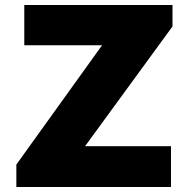

<svg xmlns="http://www.w3.org/2000/svg" viewBox="-20 -743 740 763"><path d="M45 0V-89L385.5 -563H76.5V-723H665.5V-638L318 -162H659.5V0Z"/></svg>

Font: Public Sans Black
Style: Regular
Weight: 900
Designer: The Public Sans Project Authors: Dan O. Williams and USWDS (Libre Franklin designed by Pablo Impallari and Rodrigo Fuenz
Version: Version 1.007